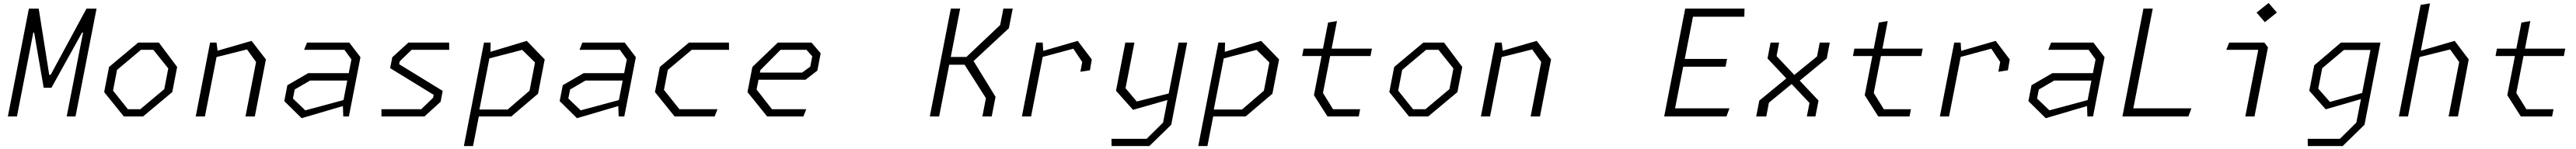

<svg xmlns="http://www.w3.org/2000/svg" viewBox="-20 -788 17400 1008"><path d="M33 0H94.5L205 -568H210.5L275 -194.5H327.5L534.5 -568H541L430.5 0H490L632 -729.5H564L322 -281.5H312.5L241.5 -729.5H175Z M816.5 0H946L1143.5 -165L1176.5 -335L1053 -500H913.5L716.5 -335L683.5 -165ZM743.5 -175 770.5 -315 932 -451H1015.5L1116.5 -325L1089.5 -185L927.5 -49H844Z M1638 0H1701L1776 -386L1679 -511.5L1449.5 -445L1442.5 -500H1399L1302 0H1364L1442.5 -402L1648.5 -453.5L1709.5 -368.5Z M2298.5 0H2336.5L2414.5 -401L2339 -500H2053.5L2034 -451H2306.5L2353.5 -386L2335.5 -293H2061.5L1921 -211.5L1900 -104L2017 11.5L2296 -70.5ZM1958.5 -121.5 1970.5 -182.5 2074 -243H2325.5L2300 -111L2042 -41.5Z M2556.5 0H2846.5L2956 -99.5L2970 -173L2676 -353.5L2680 -373.5L2760 -451H3014L3013.5 -500H2738.5L2629.5 -400.5L2615 -327L2909 -146.5L2905 -126.5L2825 -49H2556Z M3113 200H3175L3214 0H3433L3614 -154L3659 -386L3538 -511.5L3292.5 -437.5L3294 -500H3249ZM3218 -47 3285.5 -393 3507 -450.5 3593.5 -365.5 3556.5 -174.5 3408.5 -47Z M4158.5 0H4196.5L4274.5 -401L4199 -500H3913.5L3894 -451H4166.5L4213.5 -386L4195.5 -293H3921.5L3781 -211.5L3760 -104L3877 11.5L4156 -70.5ZM3818.5 -121.5 3830.5 -182.5 3934 -243H4185.5L4160 -111L3902 -41.5Z M4536.5 0H4806.5L4826 -49H4569L4464.5 -180L4490.5 -315L4652 -451H4904L4903.5 -500H4633.5L4436.5 -335L4403.5 -165Z M5161.5 0H5406L5425.5 -49H5194L5090 -182.5L5103 -248.5H5420.5L5500.5 -310.5L5523 -427.5L5461 -500H5233.5L5061.5 -335L5028.5 -165ZM5112.5 -297 5115.5 -313.5 5252 -451H5427L5466 -407L5452.5 -337L5397 -297Z M6615 0H6678L6704 -133L6555.5 -375L6794 -597L6820 -730H6757L6735 -618.5L6507 -402.5H6401.5L6465 -730H6402L6260 0H6323L6391 -350H6495L6639 -124Z M7277 -302.5 7341.5 -312.5 7354 -386 7259 -511.5 7026 -444 7022.5 -500H6979L6882 0H6944L7022.5 -403L7229.5 -458.5L7289.5 -368.5Z M7487.5 200H7743L7890.5 56L7998.5 -500H7940.5L7873.5 -155.5L7657.5 -101.5L7582 -191.5L7642 -500H7580.5L7517.5 -174L7632.5 -45L7865 -111.5L7835.5 41L7724.5 151H7487Z M8073 200H8135L8174 0H8393L8574 -154L8619 -386L8498 -511.5L8252.5 -437.5L8254 -500H8209ZM8178 -47 8245.5 -393 8467 -450.5 8553.5 -365.5 8516.5 -174.5 8368.5 -47Z M8946 0H9157L9166.5 -49H8983.5L8915.5 -159L8964 -409H9236.5L9246 -459H8974L9010 -645.5L8950 -635.5L8915.5 -459H8784.5L8775 -409H8906L8854.5 -144Z M9496.5 0H9626L9823.5 -165L9856.5 -335L9733 -500H9593.5L9396.5 -335L9363.5 -165ZM9423.5 -175 9450.5 -315 9612 -451H9695.5L9796.5 -325L9769.5 -185L9607.5 -49H9524Z M10318 0H10381L10456 -386L10359 -511.5L10129.5 -445L10122.5 -500H10079L9982 0H10044L10122.5 -402L10328.5 -453.5L10389.5 -368.5Z M11220 0H11640.5L11661 -55H11293.5L11348.5 -337H11634.5L11644.5 -389.5H11359L11414.5 -675H11761.5L11762.5 -730H11362Z M12183.5 0H12241.5L12262.5 -107.5L12135.5 -242.5L12318 -392.5L12338.5 -500H12270.5L12252.5 -406.5L12099 -281L11979 -408.5L11996.5 -500H11938.5L11918 -392.5L12045 -257.5L11862.5 -107.5L11841.5 0H11909.5L11927.5 -93.5L12081 -219.5L12201.5 -91.5Z M12666 0H12877L12886.5 -49H12703.5L12635.5 -159L12684 -409H12956.5L12966 -459H12694L12730 -645.5L12670 -635.5L12635.5 -459H12504.5L12495 -409H12626L12574.5 -144Z M13477 -302.5 13541.5 -312.5 13554 -386 13459 -511.5 13226 -444 13222.5 -500H13179L13082 0H13144L13222.5 -403L13429.5 -458.5L13489.5 -368.5Z M14078.5 0H14116.5L14194.5 -401L14119 -500H13833.5L13814 -451H14086.5L14133.5 -386L14115.5 -293H13841.5L13701 -211.5L13680 -104L13797 11.5L14076 -70.5ZM13738.5 -121.5 13750.5 -182.5 13854 -243H14105.5L14080 -111L13822 -41.5Z M14315 0H14760.5L14781 -55H14388.5L14520 -730H14457Z M15145 0H15207L15298 -467.5L15273.5 -500H15036L15016.5 -451H15232.5ZM15221 -703 15277 -638 15358 -703 15302.5 -768Z M15567 200H15802.5L15950 56L16058 -500H15791L15610.5 -346L15577 -174L15688 -48.5L15926 -117.5L15895 41L15784 151H15566.5ZM15637.5 -188.5 15664.5 -326.5 15811 -450H15990.5L15934 -159L15716.5 -98.5Z M16518 0H16581L16654 -386L16559 -511.5L16330.5 -445L16392.5 -765L16329 -755L16182 0H16244L16322 -402L16528.5 -453.5L16589.5 -368.5Z M17006 0H17217L17226.5 -49H17043.5L16975.5 -159L17024 -409H17296.5L17306 -459H17034L17070 -645.5L17010 -635.5L16975.5 -459H16844.5L16835 -409H16966L16914.5 -144Z"/></svg>

Font: Monaspace Krypton ExtraLight
Style: Italic
Weight: 200
Italic angle: -11°
Designer: Riley Cran & the Lettermatic Team
Foundry: Lettermatic
Version: Version 1.101 (Monaspace Krypton)